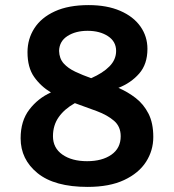

<svg xmlns="http://www.w3.org/2000/svg" viewBox="-20 -727 682 754"><path d="M324 7Q194 7 127.5 -47Q61 -101 61 -184Q61 -252 95 -296.5Q129 -341 180 -364Q140 -388 114 -425Q88 -462 88 -522Q88 -574 115 -616Q142 -658 195.5 -682.5Q249 -707 328 -707Q400 -707 452 -684.5Q504 -662 531.5 -623Q559 -584 559 -535Q559 -475 526.5 -438Q494 -401 445 -382Q482 -366 513 -342Q544 -318 563 -281Q582 -244 582 -189Q582 -136 553.5 -91.5Q525 -47 467.5 -20Q410 7 324 7ZM212 -527Q213 -497 230 -478Q247 -459 275.5 -445.5Q304 -432 338 -420Q384 -440 410 -466.5Q436 -493 436 -527Q436 -564 404 -585Q372 -606 324 -606Q277 -606 245 -585.5Q213 -565 212 -527ZM188 -192Q188 -146 225 -120Q262 -94 322 -94Q381 -94 417.5 -119.5Q454 -145 454 -192Q454 -230 428 -252.5Q402 -275 360.5 -290.5Q319 -306 274 -322Q233 -299 210.5 -267Q188 -235 188 -192Z"/></svg>

Font: Asap Expanded SemiBold
Style: Regular
Weight: 600
Width: 7
Designer: Pablo Cosgaya
Foundry: Omnibus-Type
Version: Version 3.001; ttfautohint (v1.8.4.7-5d5b)